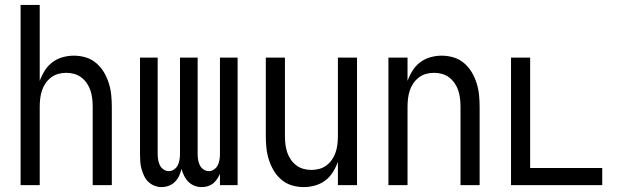

<svg xmlns="http://www.w3.org/2000/svg" viewBox="-20 -755 2540 783"><path d="M64 0V-735H142V-425Q150 -447 162.5 -467Q175 -487 193.5 -501Q212 -515 235 -521.5Q258 -528 281 -528Q306 -528 329.5 -521Q353 -514 372 -498Q391 -482 403.5 -461Q416 -440 423.5 -416.5Q431 -393 433.5 -368.5Q436 -344 436 -320V0H358V-320Q358 -337 356 -353.5Q354 -370 349 -385.5Q344 -401 334.5 -415Q325 -429 312 -439Q299 -449 283 -453.5Q267 -458 250 -458Q233 -458 217 -453.5Q201 -449 188 -439Q175 -429 165.5 -415Q156 -401 151 -385.5Q146 -370 144 -353.5Q142 -337 142 -320V0Z M639 8Q624 8 610 2.5Q596 -3 585 -13.5Q574 -24 567.5 -38Q561 -52 557 -66.5Q553 -81 552 -96Q551 -111 551 -126V-520H623V-126Q623 -115 625 -103Q627 -91 632 -81Q637 -71 647 -64Q657 -57 668 -57Q680 -57 690 -64Q700 -71 705 -81Q710 -91 712 -103Q714 -115 714 -126V-520H786V-126Q786 -115 788 -103Q790 -91 795 -81Q800 -71 810 -64Q820 -57 832 -57Q843 -57 853 -64Q863 -71 868 -81Q873 -91 875 -103Q877 -115 877 -126V-520H949V0H877V-46Q872 -35 865 -24.5Q858 -14 848.5 -6.5Q839 1 827 4.5Q815 8 802 8Q787 8 773 2.5Q759 -3 748.5 -13.5Q738 -24 731 -38Q724 -52 720 -66Q717 -52 710.5 -38Q704 -24 693.5 -13.5Q683 -3 668.5 2.5Q654 8 639 8Z M1219 8Q1194 8 1170.5 1Q1147 -6 1128 -22Q1109 -38 1096.5 -59Q1084 -80 1076.5 -103.5Q1069 -127 1066.5 -151.5Q1064 -176 1064 -200V-520H1142V-200Q1142 -183 1144 -166.5Q1146 -150 1151 -134.5Q1156 -119 1165.5 -105Q1175 -91 1188 -81Q1201 -71 1217 -66.5Q1233 -62 1250 -62Q1267 -62 1283 -66.5Q1299 -71 1312 -81Q1325 -91 1334.5 -105Q1344 -119 1349 -134.5Q1354 -150 1356 -166.5Q1358 -183 1358 -200V-520H1436V0H1358V-95Q1350 -73 1337.5 -53Q1325 -33 1306.5 -19Q1288 -5 1265 1.5Q1242 8 1219 8Z M1564 0V-520H1642V-425Q1650 -447 1662.5 -467Q1675 -487 1693.5 -501Q1712 -515 1735 -521.5Q1758 -528 1781 -528Q1806 -528 1829.5 -521Q1853 -514 1872 -498Q1891 -482 1903.5 -461Q1916 -440 1923.5 -416.5Q1931 -393 1933.5 -368.5Q1936 -344 1936 -320V0H1858V-320Q1858 -337 1856 -353.5Q1854 -370 1849 -385.5Q1844 -401 1834.5 -415Q1825 -429 1812 -439Q1799 -449 1783 -453.5Q1767 -458 1750 -458Q1733 -458 1717 -453.5Q1701 -449 1688 -439Q1675 -429 1665.5 -415Q1656 -401 1651 -385.5Q1646 -370 1644 -353.5Q1642 -337 1642 -320V0Z M2064 0V-520H2142V-70H2436V0Z"/></svg>

Font: Moesevka
Style: Regular
Weight: 400
Monospace: yes
Designer: Belleve Invis
Foundry: Belleve Invis
Version: Version 32.5.0; ttfautohint (v1.8.4)